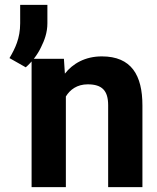

<svg xmlns="http://www.w3.org/2000/svg" viewBox="-20 -770 644 790"><path d="M19 -531 86 -493C111 -515 134 -544 149 -576C163 -604 175 -636 175 -674V-750H63V-674C63 -612 42 -570 19 -531ZM110 0H251V-373C268 -401 297 -423 341 -423C400 -423 425 -397 425 -337V0H566V-336C566 -460 521 -538 399 -538C330 -538 279 -508 247 -467L243 -528H110Z"/></svg>

Font: Asimov Pro
Style: Bd
Weight: 700
Designer: Google
Version: Version 2.000980; 2014